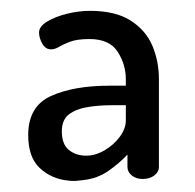

<svg xmlns="http://www.w3.org/2000/svg" viewBox="-20 -766 359 354"><path d="M134 -434Q127 -433 120 -432.5Q113 -432 106 -433Q75 -436 53.5 -456Q32 -476 32 -517Q32 -570 74 -589Q116 -608 182 -608H212V-620Q212 -647 197 -670.5Q182 -694 145 -694Q122 -694 109 -689Q96 -684 88.5 -679.5Q81 -675 74 -675Q64 -675 58 -685.5Q52 -696 52 -706Q52 -717 66.5 -726Q81 -735 103 -740.5Q125 -746 146 -746Q193 -746 221 -728Q249 -710 261 -681.5Q273 -653 273 -620V-458Q273 -449 264.5 -442.5Q256 -436 243 -436Q231 -436 223 -442.5Q215 -449 215 -458V-481Q200 -465 180 -451Q160 -437 134 -434ZM139 -479Q156 -479 173 -489Q190 -499 201 -514Q212 -529 212 -544V-572H186Q162 -572 141 -568.5Q120 -565 107 -555Q94 -545 94 -524Q94 -500 107 -489.5Q120 -479 139 -479Z"/></svg>

Font: Dosis ExtraLight Medium
Style: Regular
Weight: 500
Version: Version 3.001; ttfautohint (v1.8.2)